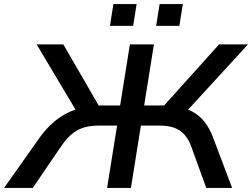

<svg xmlns="http://www.w3.org/2000/svg" viewBox="-47 -923 1238 943"><path d="M-27 0 149 -249Q181 -293 217.5 -324Q254 -355 296 -374Q338 -393 389 -399L335 -366L133 -705H264L448 -387L428 -405H543L591 -705H709L661 -405H779L743 -387L1029 -705H1171L860 -366L817 -399Q865 -393 899.5 -374Q934 -355 958 -324Q982 -293 999 -249L1093 0H966L892 -204Q873 -256 837 -281Q801 -306 738 -306H645L596 0H479L528 -306H435Q374 -306 332 -282.5Q290 -259 253 -204L114 0ZM720 -796 737 -903H851L834 -796ZM493 -796 510 -903H624L607 -796Z"/></svg>

Font: Nunito Sans 7pt SemiExpanded SemiBold
Style: Italic
Weight: 600
Width: 6
Italic angle: -9°
Designer: Vernon Adams
Foundry: Vernon Adams
Version: Version 3.101;gftools[0.9.27]